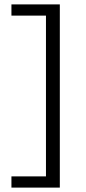

<svg xmlns="http://www.w3.org/2000/svg" viewBox="-20 -731 391 873"><path d="M252 -711V122H32V71H189V-660H32V-711Z"/></svg>

Font: EauTestInfant
Style: Regular
Weight: 400
Designer: Christian Thalmann (Catharsis Fonts)
Version: Version 0.001;PS 000.001;hotconv 1.0.88;makeotf.lib2.5.64775